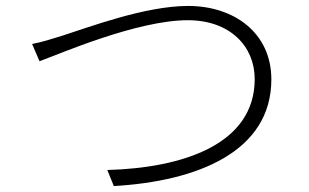

<svg xmlns="http://www.w3.org/2000/svg" viewBox="-20 -655 1040 646"><path d="M88 -507 113 -449C177 -472 440 -587 612 -587C754 -587 837 -499 837 -389C837 -169 595 -90 341 -83L363 -29C643 -45 893 -144 893 -388C893 -544 768 -635 613 -635C468 -635 278 -563 190 -535C151 -523 124 -514 88 -507Z"/></svg>

Font: Noto Sans CJK JP Light
Style: Regular
Weight: 300
Designer: Ryoko NISHIZUKA (kana & ideographs); Paul D. Hunt (Latin, Greek & Cyrillic); Wenlong ZHANG (bopomofo); Sandoll Communica
Foundry: Adobe Systems Incorporated
Version: Version 1.004;PS 1.004;hotconv 1.0.82;makeotf.lib2.5.63406